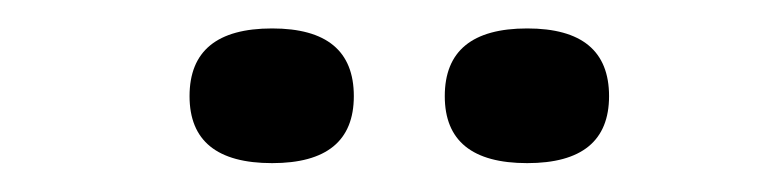

<svg xmlns="http://www.w3.org/2000/svg" viewBox="-20 -675 526 133"><path d="M168.5 -562Q111.3 -562 111.3 -608.4Q111.3 -655.3 168.5 -655.3Q225.1 -655.3 225.1 -608.4Q225.1 -562 168.5 -562ZM345.2 -562Q288.1 -562 288.1 -608.4Q288.1 -655.3 345.2 -655.3Q401.9 -655.3 401.9 -608.4Q401.9 -562 345.2 -562Z"/></svg>

Font: inglobal
Style: Regular
Weight: 400
Designer: Andrey Kochetov, Denis Davydov, Evgeny Yurtaev
Foundry: inglobal
Version: Version 1.00 September 25, 2014, initial release